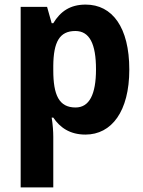

<svg xmlns="http://www.w3.org/2000/svg" viewBox="-20 -576 624 836"><path d="M353 -556C285 -556 243 -526 212 -475H205L185 -546H70V240H212V20C212 -3 210 -33 205 -64H212C241 -21 284 10 352 10C466 10 543 -91 543 -273C543 -457 469 -556 353 -556ZM308 -441C370 -441 398 -385 398 -274C398 -165 369 -108 309 -108C237 -108 212 -162 212 -270V-290C213 -393 239 -441 308 -441Z"/></svg>

Font: Noto Sans Myanmar SemiCondensed
Style: Bold
Weight: 700
Width: 4
Designer: Monotype Design Team
Foundry: Monotype Imaging Inc.
Version: Version 2.107